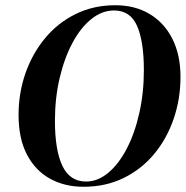

<svg xmlns="http://www.w3.org/2000/svg" viewBox="-20 -697 710 734"><path d="M299 17Q227 17 171 -14Q115 -45 83 -106Q51 -167 51 -258Q51 -341 77 -416Q103 -491 151.5 -550Q200 -609 268.5 -643Q337 -677 421 -677Q496 -677 552 -643.5Q608 -610 639 -548.5Q670 -487 670 -403Q670 -319 644 -243Q618 -167 569.5 -108.5Q521 -50 452.5 -16.5Q384 17 299 17ZM309 -3Q354 -3 394 -36.5Q434 -70 464.5 -128.5Q495 -187 512.5 -264.5Q530 -342 530 -429Q530 -539 504 -598Q478 -657 416 -657Q370 -657 329 -624Q288 -591 257 -533Q226 -475 208 -398.5Q190 -322 190 -235Q190 -123 218.5 -63Q247 -3 309 -3Z"/></svg>

Font: DM Serif Display
Style: Italic
Weight: 400
Italic angle: -12°
Designer: Colophon Foundry, Frank Grießhammer
Foundry: Colophon Foundry
Version: Version 5.100; ttfautohint (v1.8.2)